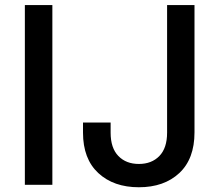

<svg xmlns="http://www.w3.org/2000/svg" viewBox="-20 -748 888 777"><path d="M191.9 -727.5V0H80.6V-727.5ZM542 9.8Q439.9 9.8 377.9 -47.6Q315.9 -105 315.9 -211.4V-252H427.7V-210.9Q427.7 -148.9 459 -116.7Q490.2 -84.5 542 -84.5Q593.8 -84.5 625 -116.7Q656.2 -148.9 656.2 -210.9V-727.5H767.1V-211.9Q767.1 -105 705.6 -47.6Q644 9.8 542 9.8Z"/></svg>

Font: Inter Medium
Style: Regular
Weight: 500
Designer: Rasmus Andersson
Foundry: rsms
Version: Version 4.001;git-9221beed3